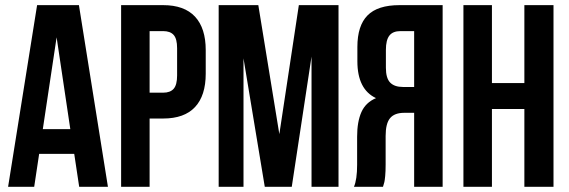

<svg xmlns="http://www.w3.org/2000/svg" viewBox="-20 -720 2193 740"><path d="M284.2 -700.2 396 0H285.2L266.1 -127H130.9L111.8 0H11.2L123 -700.2ZM198.2 -576.2 145 -222.2H251Z M608.9 -700.2Q690.4 -700.2 731.7 -655.8Q772.9 -611.3 772.9 -526.9V-436Q772.9 -351.6 731.7 -307.4Q690.4 -263.2 608.9 -263.2H556.6V0H446.8V-700.2ZM608.9 -600.1H556.6V-362.8H608.9Q636.2 -362.8 649.4 -377.9Q662.6 -393.1 662.6 -429.2V-534.2Q662.6 -570.3 649.4 -585.2Q636.2 -600.1 608.9 -600.1Z M975.6 -700.2 1056.6 -203.1 1131.8 -700.2H1284.7V0H1180.7V-502L1104.5 0H1000.5L918.5 -495.1V0H822.8V-700.2Z M1456.1 0H1344.2Q1356.4 -28.3 1356.4 -85V-192.9Q1356.4 -251 1373 -288.1Q1389.6 -325.2 1429.2 -341.8Q1357.4 -375.5 1357.4 -483.9V-539.1Q1357.4 -621.1 1396.5 -660.6Q1435.5 -700.2 1520 -700.2H1686V0H1576.2V-285.2H1538.1Q1500.5 -285.2 1483.4 -264.6Q1466.3 -244.1 1466.3 -195.8V-85.9Q1466.3 -59.1 1464.6 -41.7Q1462.9 -24.4 1461.4 -18.3Q1460 -12.2 1456.1 0ZM1576.2 -600.1H1523.4Q1494.1 -600.1 1480.7 -582.8Q1467.3 -565.4 1467.3 -527.8V-459Q1467.3 -418.5 1483.9 -401.6Q1500.5 -384.8 1533.2 -384.8H1576.2Z M1876 -299.8V0H1766.1V-700.2H1876V-399.9H2001V-700.2H2113.3V0H2001V-299.8Z"/></svg>

Font: Bebas Neue Bold
Style: Regular
Weight: 700
Designer: Ryoichi Tsunekawa
Foundry: Ryoichi Tsunekawa
Version: Version 1.300